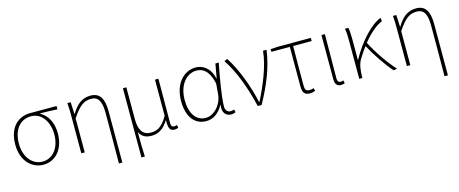

<svg xmlns="http://www.w3.org/2000/svg" viewBox="-42 -1143 4649 1943"><g transform="rotate(-15 2282.5 -171.0)"><path d="M284 13C404 13 505 -84 505 -257C505 -371 459 -452 385 -494V-498C446 -498 503 -496 564 -492V-527H287C167 -527 59 -445 59 -257C59 -84 165 13 284 13ZM284 -20C179 -20 97 -113 97 -257C97 -413 181 -494 286 -494C402 -494 468 -381 468 -257C468 -113 389 -20 284 -20Z M1023 198H1059V-339C1059 -475 1017 -540 923 -540C842 -540 780 -503 720 -401H718L712 -527H677C682 -474 682 -438 682 -396V0H718V-356C796 -474 846 -507 920 -507C995 -507 1025 -450 1025 -334C1025 -158 1025 21 1023 198Z M1259 198H1295C1290 108 1290 66 1290 -58C1321 0 1364 13 1421 13C1486 13 1546 -22 1594 -101H1596C1594 -20 1608 13 1657 13C1674 13 1687 9 1697 4L1691 -26C1677 -22 1670 -20 1660 -20C1642 -20 1629 -33 1629 -59C1629 -217 1630 -368 1631 -527H1595V-148C1529 -34 1474 -20 1417 -20C1330 -20 1295 -85 1295 -192V-527H1259Z M1990 13C2063 13 2124 -29 2168 -109H2171C2156 -29 2196 13 2249 13C2272 13 2287 7 2298 2L2290 -28C2280 -24 2265 -20 2252 -20C2223 -20 2199 -44 2199 -79C2199 -188 2234 -375 2263 -527H2228L2201 -376H2199C2173 -496 2094 -540 2023 -540C1902 -540 1794 -434 1794 -249C1794 -74 1876 13 1990 13ZM1993 -20C1891 -20 1832 -110 1832 -249C1832 -414 1923 -507 2022 -507C2075 -507 2149 -485 2183 -328L2174 -222C2166 -112 2080 -20 1993 -20Z M2531 0H2571C2670 -179 2739 -345 2764 -527H2727C2712 -368 2633 -185 2559 -37H2554C2518 -204 2441 -412 2355 -540L2322 -526C2417 -387 2485 -191 2531 0Z M3075 13C3098 13 3120 7 3131 2L3124 -28C3111 -24 3094 -20 3078 -20C3045 -20 3032 -37 3032 -75C3032 -215 3032 -353 3034 -494H3228V-527H2878L2806 -522V-494H2999V-81C2999 -14 3019 13 3075 13Z M3400 13C3418 13 3431 9 3441 4L3434 -26C3421 -22 3413 -20 3403 -20C3386 -20 3372 -33 3372 -59C3372 -217 3374 -368 3375 -527H3339V-66C3339 -10 3362 13 3400 13Z M3990 0C3903 -95 3815 -228 3762 -332C3833 -419 3905 -480 3966 -504L3962 -540C3857 -503 3722 -354 3634 -191H3630V-409C3630 -453 3627 -503 3621 -527H3585C3594 -486 3594 -438 3594 -396V0H3627V-24C3629 -85 3636 -144 3663 -188C3688 -230 3714 -269 3741 -304C3794 -203 3883 -70 3953 7Z M4434 198H4470V-339C4470 -475 4428 -540 4334 -540C4253 -540 4191 -503 4131 -401H4129L4123 -527H4088C4093 -474 4093 -438 4093 -396V0H4129V-356C4207 -474 4257 -507 4331 -507C4406 -507 4436 -450 4436 -334C4436 -158 4436 21 4434 198Z"/></g></svg>

Font: Noto Sans CJK Thin
Style: Regular
Weight: 100
Designer: Ryoko NISHIZUKA (kana & ideographs); Paul D. Hunt (Latin, Greek & Cyrillic); Wenlong ZHANG (bopomofo); Sandoll Communica
Foundry: Adobe Systems Incorporated
Version: Version 1.000;PS 1;hotconv 1.0.78;makeotf.lib2.5.61930